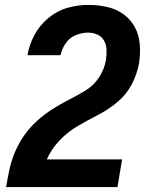

<svg xmlns="http://www.w3.org/2000/svg" viewBox="-20 -763 616 783"><path d="M5 0H459L478 -113H171Q190 -156 223 -190.5Q256 -225 297 -249Q338 -273 380 -294.5Q422 -316 458.5 -346.5Q495 -377 517 -418.5Q539 -460 547 -505Q553 -543 550 -582Q547 -621 529.5 -653Q512 -685 482 -706Q452 -727 415 -735Q378 -743 339 -743Q297 -743 254.5 -731Q212 -719 176.5 -689Q141 -659 120 -619.5Q99 -580 92 -538H227Q232 -563 247.5 -586Q263 -609 288.5 -619.5Q314 -630 339 -630Q359 -630 377 -622Q395 -614 404.5 -597Q414 -580 414.5 -559.5Q415 -539 412 -518Q406 -482 384.5 -448.5Q363 -415 329.5 -394.5Q296 -374 261.5 -356.5Q227 -339 194 -318Q161 -297 131.5 -270.5Q102 -244 79.5 -212Q57 -180 42 -145Q27 -110 19 -73.5Q11 -37 5 -1Z"/></svg>

Font: Iosevka Sparkle XBdObl
Style: Regular
Weight: 800
Italic angle: -9°
Designer: Belleve Invis
Foundry: Belleve Invis
Version: Version 4.5.0; ttfautohint (v1.8.3)